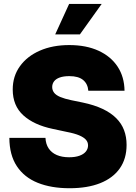

<svg xmlns="http://www.w3.org/2000/svg" viewBox="-20 -973 709 1002"><path d="M342.8 9.3Q247.1 9.3 176.8 -19Q106.4 -47.4 67.9 -105.7Q29.3 -164.1 28.8 -253.4H217.3Q218.8 -221.2 233.9 -198.5Q249 -175.8 276.1 -164.1Q303.2 -152.3 340.8 -152.3Q372.6 -152.3 394.5 -160.2Q416.5 -168 428 -182.1Q439.5 -196.3 439.5 -214.4Q439.5 -231 428.5 -243.7Q417.5 -256.3 393.3 -266.6Q369.1 -276.9 328.1 -284.7L255.4 -300.3Q157.2 -320.8 101.8 -371.1Q46.4 -421.4 46.4 -505.9Q46.4 -575.2 84 -627.4Q121.6 -679.7 188 -708.7Q254.4 -737.8 341.3 -737.8Q429.7 -737.8 494.1 -708.3Q558.6 -678.7 593.8 -625.2Q628.9 -571.8 629.9 -499.5H440.9Q438 -535.6 413.6 -555.7Q389.2 -575.7 341.8 -575.7Q312 -575.7 292 -568.6Q272 -561.5 262.2 -548.6Q252.4 -535.6 252.4 -519Q252.4 -502 262.5 -489Q272.5 -476.1 294.7 -466.8Q316.9 -457.5 351.6 -450.2L411.1 -438Q471.7 -425.3 515.1 -404.8Q558.6 -384.3 586.4 -356.4Q614.3 -328.6 627.4 -293.7Q640.6 -258.8 640.6 -216.8Q640.6 -144.5 605 -94Q569.3 -43.5 502.9 -17.1Q436.5 9.3 342.8 9.3ZM268.1 -793.5 340.8 -952.6H510.7L397 -793.5Z"/></svg>

Font: Inter 17pt Black
Style: Regular
Weight: 900
Version: Version 4.001;git-66647c0bb